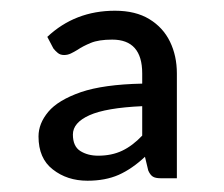

<svg xmlns="http://www.w3.org/2000/svg" viewBox="-20 -744 408 349"><path d="M139 -415.5Q102 -415.5 76 -436Q50 -456 50 -496Q50 -519.5 67.8 -540.8Q85.5 -562 127 -576.5Q168 -590.5 238.5 -592V-610.5Q238.5 -672 184 -672Q159.5 -672 145 -666Q130.5 -660 121 -653.5Q114.5 -649.5 108.8 -646.8Q103 -644 96.5 -644Q89.5 -644 85 -647.8Q80.5 -651.5 77 -656L66 -677Q116.5 -724.5 189 -724.5Q226.5 -724.5 251.5 -709.2Q276.5 -694 289 -668.2Q301.5 -642.5 301.5 -610.5V-420H272Q262.5 -420 257.8 -423Q253 -426 249.5 -434L243.5 -459Q220 -437 195.8 -426.2Q171.5 -415.5 139 -415.5ZM158.5 -461Q183 -461 202 -470Q221 -479 238.5 -497.5V-551Q172.5 -548 142.5 -534.5Q112.5 -521 112.5 -499.5Q112.5 -478 126 -469.5Q139.5 -461 158.5 -461Z"/></svg>

Font: Verano Sans
Style: Regular
Weight: 400
Designer: Lukasz Dziedzic with Adam Twardoch and Botio Nikoltchev
Foundry: tyPoland Lukasz Dziedzic
Version: Version 3.001;December 28, 2019;FontCreator 12.0.0.2547 64-b